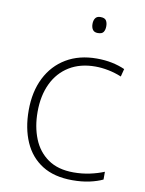

<svg xmlns="http://www.w3.org/2000/svg" viewBox="-83 -783 641 851"><g transform="rotate(10 237.0 -357.0)"><path d="M302 10Q220 10 166 -24Q112 -58 85 -119.5Q58 -181 58 -262Q58 -346 89.5 -408.5Q121 -471 179 -505.5Q237 -540 316 -540Q353 -540 384.5 -533.5Q416 -527 443 -515L434 -480Q405 -492 374.5 -498Q344 -504 316 -504Q248 -504 199 -474Q150 -444 124 -389.5Q98 -335 98 -262Q98 -195 119.5 -141.5Q141 -88 186 -56.5Q231 -25 301 -25Q339 -25 374 -32.5Q409 -40 438 -52V-17Q413 -5 378.5 2.5Q344 10 302 10ZM300 -724Q319 -724 325.5 -714Q332 -704 332 -688Q332 -672 325.5 -662Q319 -652 300 -652Q284 -652 277 -662Q270 -672 270 -688Q270 -704 277 -714Q284 -724 300 -724Z"/></g></svg>

Font: Noto Sans Khmer UI ExtraLight
Style: Regular
Weight: 200
Designer: Danh Hong and the Monotype Design Team
Foundry: Monotype Imaging Inc.
Version: Version 2.002; ttfautohint (v1.8.4.7-5d5b)